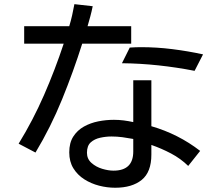

<svg xmlns="http://www.w3.org/2000/svg" viewBox="-20 -840 1040 911"><path d="M148.4 -116.2 68.4 -158.2Q136.7 -269.5 189 -389.2Q241.2 -508.8 282.2 -632.8H94.7V-715.8H308.6Q316.4 -741.2 322.3 -767.6Q328.1 -793.9 333 -820.3L419.9 -810.5Q415 -786.1 408.7 -762.7Q402.3 -739.3 395.5 -715.8H602.5V-632.8H370.1Q328.1 -500 274.4 -368.2Q220.7 -236.3 148.4 -116.2ZM903.3 -503.9Q818.4 -520.5 731.9 -529.8Q645.5 -539.1 558.6 -540L595.7 -614.3Q609.4 -615.2 622.6 -615.7Q635.7 -616.2 648.4 -616.2Q723.6 -616.2 797.4 -606.9Q871.1 -597.7 943.4 -582ZM526.4 50.8Q488.3 50.8 450.2 41Q412.1 31.2 379.9 10.7Q347.7 -9.8 328.1 -41.5Q308.6 -73.2 308.6 -117.2Q308.6 -162.1 327.6 -191.9Q346.7 -221.7 377.9 -239.3Q409.2 -256.8 446.3 -264.2Q483.4 -271.5 520.5 -271.5Q543.9 -271.5 566.9 -268.6Q589.8 -265.6 612.3 -260.7V-459H698.2V-241.2Q826.2 -204.1 929.7 -124L873 -52.7Q836.9 -87.9 791.5 -111.8Q746.1 -135.7 698.2 -152.3V-106.4Q698.2 -23.4 652.3 13.7Q606.4 50.8 526.4 50.8ZM518.6 -30.3Q612.3 -30.3 612.3 -121.1V-180.7Q586.9 -185.5 561 -189Q535.2 -192.4 508.8 -192.4Q482.4 -192.4 455.6 -186.5Q428.7 -180.7 410.6 -164.6Q392.6 -148.4 392.6 -115.2Q392.6 -85.9 414.1 -66.9Q435.5 -47.9 464.8 -39.1Q494.1 -30.3 518.6 -30.3Z"/></svg>

Font: Kosugi
Style: Regular
Weight: 400
Version: Version 4.002